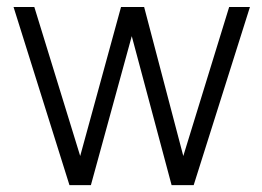

<svg xmlns="http://www.w3.org/2000/svg" viewBox="-20 -539 765 560"><path d="M182.6 1H245.1L364.3 -433.6L480.5 1H544.9L709 -518.6H648.4L514.6 -84L400.4 -518.6H333L213.9 -84L80.1 -518.6H19.5Z"/></svg>

Font: Dotum
Style: Regular
Weight: 400
Version: Version 2.21